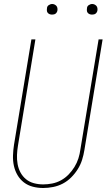

<svg xmlns="http://www.w3.org/2000/svg" viewBox="-20 -932 540 960"><path d="M196 8Q169 8 144 1.5Q119 -5 99.5 -20Q80 -35 67.5 -56.5Q55 -78 49.5 -103Q44 -128 45 -155Q46 -182 50 -208L137 -735H157L70 -205Q66 -181 65 -157.5Q64 -134 68 -111.5Q72 -89 82.5 -69.5Q93 -50 110 -36Q127 -22 149.5 -16Q172 -10 196 -10Q218 -10 241 -14.5Q264 -19 285 -30.5Q306 -42 323 -59.5Q340 -77 352.5 -97.5Q365 -118 372 -140Q379 -162 382 -185L473 -735H493L402 -182Q398 -157 390.5 -133Q383 -109 369 -86.5Q355 -64 336 -45Q317 -26 294 -14Q271 -2 245.5 3Q220 8 196 8ZM440 -859Q434 -859 428.5 -861Q423 -863 419 -867.5Q415 -872 414.5 -878.5Q414 -885 415 -891Q415 -896 417.5 -900Q420 -904 424 -906.5Q428 -909 432 -910.5Q436 -912 441 -912Q447 -912 452.5 -909.5Q458 -907 462 -902.5Q466 -898 467 -891.5Q468 -885 467 -879Q466 -874 463.5 -870Q461 -866 457.5 -863.5Q454 -861 449.5 -860Q445 -859 440 -859ZM240 -859Q234 -859 228.5 -861Q223 -863 219 -867.5Q215 -872 214.5 -878.5Q214 -885 215 -891Q215 -896 217.5 -900Q220 -904 224 -906.5Q228 -909 232 -910.5Q236 -912 241 -912Q247 -912 252.5 -909.5Q258 -907 262 -902.5Q266 -898 267 -891.5Q268 -885 267 -879Q266 -874 263.5 -870Q261 -866 257.5 -863.5Q254 -861 249.5 -860Q245 -859 240 -859Z"/></svg>

Font: Iosevka Term Curly Thin
Style: Italic
Weight: 100
Italic angle: -9°
Designer: Belleve Invis
Foundry: Belleve Invis
Version: Version 32.3.0